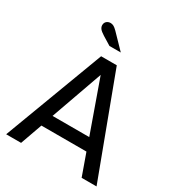

<svg xmlns="http://www.w3.org/2000/svg" viewBox="-201 -989 1028 1115"><g transform="rotate(30 313.0 -431.5)"><path d="M10 0 261 -668H366L616 0H516L464 -146H162L110 0ZM190 -227H436L313 -573ZM273 -744 216 -779Q192 -794 184 -805Q176 -816 176 -828Q176 -844 186.5 -853.5Q197 -863 213 -863Q223 -863 233 -858Q243 -853 258 -838L349 -744Z"/></g></svg>

Font: Atkinson Hyperlegible Next
Style: Regular
Weight: 400
Designer: Elliott Scott, Megan Eiswerth, Linus Boman, Theodore Petrosky, Letters from Sweden
Foundry: Applied Design Works, Letters from Sweden
Version: Version 2.001